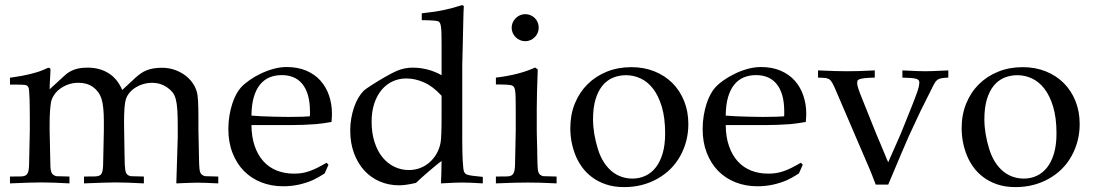

<svg xmlns="http://www.w3.org/2000/svg" viewBox="-20 -745 4439 780"><path d="M20.5 0V-27.8L66.9 -28.3Q76.7 -28.8 82.3 -31.5Q87.9 -34.2 91.3 -39.6Q94.7 -44.9 96.2 -53.7Q97.7 -62.5 98.1 -74.7Q98.1 -81.1 101.1 -214.8V-272.9Q101.1 -287.1 100.8 -305.9Q100.6 -324.7 100.1 -342.8Q99.6 -360.8 98.4 -374.5Q97.2 -388.2 94.7 -391.1Q92.8 -394 91.3 -396Q89.8 -397.9 84.7 -399.2Q79.6 -400.4 68.8 -400.9Q58.1 -401.4 38.1 -401.4H20.5V-429.2Q70.3 -436 106.2 -445.1Q142.1 -454.1 164.6 -464.8Q174.8 -470.2 177.7 -469.7Q185.1 -469.7 185.1 -460Q185.1 -448.7 183.6 -429.4Q182.1 -410.2 181.6 -382.3L245.6 -440.9Q259.8 -453.6 281 -461.9Q302.2 -470.2 336.9 -470.2Q384.3 -470.2 420.7 -447.8Q457 -425.3 476.6 -379.4L530.3 -429.2Q541 -439 551.8 -446.5Q562.5 -454.1 575.2 -459.2Q587.9 -464.4 603.3 -467Q618.7 -469.7 637.7 -469.7Q665.5 -469.7 689.2 -461.4Q712.9 -453.1 731.2 -439.7Q749.5 -426.3 761.7 -408.9Q773.9 -391.6 779.3 -373Q783.2 -360.4 784.7 -333.5Q786.1 -306.6 786.1 -265.6V-214.8L787.6 -147Q787.6 -143.6 787.8 -132.6Q788.1 -121.6 788.3 -109.6Q788.6 -97.7 788.8 -88.1Q789.1 -78.6 789.1 -77.6Q789.6 -55.2 793.7 -44.2Q797.9 -33.2 813 -29.3Q815.9 -28.8 866.7 -27.8V0Q805.2 -2.9 782.7 -2.9Q761.7 -2.9 696.3 0L702.1 -187.5V-229.5Q702.1 -271 700.4 -297.9Q698.7 -324.7 694.1 -342Q689.5 -359.4 680.9 -370.1Q672.4 -380.9 658.7 -390.1Q631.3 -408.7 597.2 -408.7Q580.6 -408.7 563.7 -404.1Q546.9 -399.4 532.5 -390.6Q518.1 -381.8 507.3 -369.6Q496.6 -357.4 491.7 -342.8Q483.9 -319.8 483.9 -247.6L485.4 -147Q485.4 -143.6 485.6 -132.6Q485.8 -121.6 486.1 -109.4Q486.3 -97.2 486.6 -87.6Q486.8 -78.1 486.8 -77.6Q487.8 -55.7 491.5 -44.4Q495.1 -33.2 510.3 -29.3Q514.2 -28.8 564.5 -27.8V0Q527.8 -2 499.5 -2.9Q471.2 -3.9 449.2 -3.9Q431.6 -3.9 400.1 -2.9Q368.7 -2 321.3 0V-27.8L367.7 -28.3Q387.7 -29.3 393.1 -40.5Q398.4 -51.8 398.9 -74.7Q399.4 -81.1 401.9 -214.8V-252.9Q401.9 -314.5 392.1 -344.7Q382.3 -374 357.9 -391.4Q333.5 -408.7 299.3 -408.7Q274.9 -408.7 255.1 -401.1Q235.4 -393.6 220.7 -381.8Q206.1 -370.1 197.3 -355.2Q188.5 -340.3 186.5 -325.7Q184.1 -308.6 182.9 -288.6Q181.6 -268.6 181.6 -244.6V-214.8Q184.6 -88.4 184.6 -77.6Q184.6 -55.7 189 -44.4Q193.4 -33.2 208.5 -29.3Q211.4 -28.8 262.2 -27.8V0Q228.5 -2 200 -2.9Q171.4 -3.9 147.5 -3.9Q126.5 -3.9 95 -2.9Q63.5 -2 20.5 0Z M1314.5 -75.7 1298.8 -40.5Q1282.2 -29.8 1270 -23.2Q1257.8 -16.6 1249.5 -12.7Q1224.6 -2 1194.6 4.9Q1164.6 11.7 1129.9 11.7Q1082 11.7 1041.3 -4.4Q1000.5 -20.5 970.9 -50.5Q941.4 -80.6 924.6 -123.8Q907.7 -167 907.7 -220.7Q907.7 -249.5 912.1 -275.6Q916.5 -301.8 923.6 -323.5Q930.7 -345.2 939.7 -361.8Q948.7 -378.4 958 -388.7Q972.2 -404.3 993.4 -419.2Q1014.6 -434.1 1039.6 -446Q1064.5 -458 1091.3 -465.3Q1118.2 -472.7 1144.5 -472.7Q1189.9 -472.7 1224.6 -457.8Q1259.3 -442.9 1282.2 -417Q1305.2 -391.1 1316.9 -356.4Q1328.6 -321.8 1328.6 -282.7Q1328.6 -275.9 1328.1 -267.6Q1327.6 -259.3 1326.7 -249.5Q1291.5 -243.2 1263.7 -240.7Q1237.3 -238.8 1210.9 -237.8Q1184.6 -236.8 1158.2 -236.8H1001.5Q1002 -188 1014.9 -151.1Q1027.8 -114.3 1050.5 -89.4Q1073.2 -64.5 1104.7 -52Q1136.2 -39.6 1174.3 -39.6Q1190.4 -39.6 1205.1 -41.7Q1219.7 -43.9 1235.1 -49.1Q1250.5 -54.2 1267.8 -62.7Q1285.2 -71.3 1306.6 -84ZM1001.5 -275.4Q1015.1 -273.9 1038.3 -272.9Q1061.5 -272 1085.2 -271.2Q1108.9 -270.5 1128.2 -270.3Q1147.5 -270 1153.3 -270Q1186 -270 1207.3 -270.8Q1228.5 -271.5 1238.8 -272.5Q1239.3 -278.3 1239.3 -282.7Q1239.3 -287.1 1239.3 -290.5Q1239.3 -329.6 1231.2 -357.7Q1223.1 -385.7 1208 -404.1Q1192.9 -422.4 1171.9 -431.2Q1150.9 -439.9 1124.5 -439.9Q1097.7 -439.9 1075.2 -430.7Q1052.7 -421.4 1036.4 -401.4Q1020 -381.3 1011 -350.3Q1002 -319.3 1001.5 -275.4Z M1693.4 -663.1V-690.9Q1748.5 -696.8 1784.7 -704.6Q1803.2 -708.5 1821.5 -713.6Q1839.8 -718.8 1857.9 -724.6L1864.3 -720.2Q1862.8 -699.2 1862.1 -659.2Q1861.3 -619.1 1859.9 -560.1L1857.9 -481.9V-176.3Q1857.9 -152.3 1858.4 -130.1Q1858.9 -107.9 1859.9 -90.3Q1860.8 -72.8 1862.3 -61Q1863.8 -49.3 1865.7 -46.4Q1868.2 -42.5 1870.4 -39.8Q1872.6 -37.1 1879.6 -34.9Q1886.7 -32.7 1900.9 -30.8Q1915 -28.8 1941.4 -26.4V0Q1911.6 -2 1890.6 -2.7Q1869.6 -3.4 1857.4 -3.4Q1846.7 -3.4 1825.4 -2.7Q1804.2 -2 1771.5 0Q1772.5 -17.1 1772.9 -39.3Q1773.4 -61.5 1773.9 -90.8Q1765.1 -85 1751 -73.2Q1736.8 -61.5 1721.4 -48.3Q1706.1 -35.2 1691.9 -22.5Q1677.7 -9.8 1669.9 -2Q1628.4 7.8 1601.1 7.8Q1560.1 7.8 1523.9 -7.3Q1487.8 -22.5 1460.9 -51.3Q1434.1 -80.1 1418.5 -121.6Q1402.8 -163.1 1402.8 -215.8Q1402.8 -240.7 1407 -264.2Q1411.1 -287.6 1418.2 -308.6Q1425.3 -329.6 1435.3 -346.7Q1445.3 -363.8 1457 -376Q1460.4 -379.4 1469.5 -385.7Q1478.5 -392.1 1490.7 -399.9Q1502.9 -407.7 1517.3 -416.5Q1531.7 -425.3 1545.7 -433.1Q1559.6 -440.9 1572 -447.5Q1584.5 -454.1 1592.8 -457.5Q1623.5 -470.2 1656.2 -470.2Q1687 -470.2 1716.6 -462.6Q1746.1 -455.1 1773.9 -439.5V-567.9Q1773.9 -592.3 1773.4 -608.9Q1772.9 -625.5 1771.5 -636Q1770 -646.5 1767.3 -651.6Q1764.6 -656.7 1760.7 -658.2Q1751 -662.6 1693.4 -663.1ZM1773.9 -356Q1739.3 -394 1702.9 -410.2Q1666.5 -426.3 1630.4 -426.3Q1601.1 -426.3 1575.4 -414.6Q1549.8 -402.8 1530.8 -380.4Q1511.7 -357.9 1500.7 -325.2Q1489.7 -292.5 1489.7 -250.5Q1489.7 -204.6 1501.5 -168Q1513.2 -131.3 1533.7 -106.2Q1554.2 -81.1 1581.8 -67.6Q1609.4 -54.2 1641.1 -54.2Q1665.5 -54.2 1687 -62.5Q1708.5 -70.8 1725.3 -85.7Q1742.2 -100.6 1753.9 -121.1Q1765.6 -141.6 1770 -166.5Q1772 -177.7 1772.9 -204.1Q1773.9 -230.5 1773.9 -272.5Z M2113.8 -687.5Q2125.5 -687.5 2135.5 -683.1Q2145.5 -678.7 2152.8 -671.4Q2160.2 -664.1 2164.3 -654.1Q2168.5 -644 2168.5 -632.3Q2168.5 -621.1 2164.1 -611.1Q2159.7 -601.1 2152.3 -593.8Q2145 -586.4 2135 -582Q2125 -577.6 2113.8 -577.6Q2102.5 -577.6 2092.5 -582Q2082.5 -586.4 2075 -593.8Q2067.4 -601.1 2063 -611.1Q2058.6 -621.1 2058.6 -632.3Q2058.6 -643.6 2063 -653.6Q2067.4 -663.6 2075 -671.1Q2082.5 -678.7 2092.5 -683.1Q2102.5 -687.5 2113.8 -687.5ZM1994.6 -401.9V-429.7Q2089.4 -440.9 2153.8 -470.7L2164.6 -462.9Q2162.6 -410.2 2161.6 -370.8Q2160.6 -331.5 2160.6 -303.7V-214.8Q2160.6 -208 2160.9 -195.6Q2161.1 -183.1 2161.6 -168Q2162.1 -152.8 2162.4 -137Q2162.6 -121.1 2162.8 -108.2Q2163.1 -95.2 2163.3 -86.7Q2163.6 -78.1 2163.6 -77.6Q2164.1 -66.4 2164.8 -58.1Q2165.5 -49.8 2168 -43.9Q2170.4 -38.1 2174.8 -34.7Q2179.2 -31.2 2187 -29.3Q2189.9 -28.8 2241.2 -27.8V0Q2204.1 -2 2174.6 -2.7Q2145 -3.4 2122.6 -3.4Q2103 -3.4 2071 -2.7Q2039.1 -2 1994.6 0V-27.8L2041 -28.3Q2050.8 -28.8 2056.4 -31.5Q2062 -34.2 2065.4 -39.6Q2068.8 -44.9 2070.3 -53.7Q2071.8 -62.5 2072.3 -74.7Q2072.3 -81.1 2075.2 -214.8V-300.8Q2075.2 -330.6 2074.7 -348.4Q2074.2 -366.2 2072.8 -376.5Q2071.3 -386.7 2068.1 -391.1Q2064.9 -395.5 2059.6 -397.9Q2050.8 -401.9 1994.6 -401.9Z M2296.9 -224.6Q2296.9 -279.3 2315.4 -324.7Q2334 -370.1 2366.9 -402.8Q2399.9 -435.5 2445.3 -453.9Q2490.7 -472.2 2544.9 -472.2Q2596.2 -472.2 2638.7 -455.1Q2681.2 -438 2711.7 -407.5Q2742.2 -377 2759.3 -334.5Q2776.4 -292 2776.4 -241.2Q2776.4 -170.4 2743.2 -110.8Q2710.4 -51.8 2649.4 -18.1Q2589.4 15.1 2516.1 15.1Q2473.6 15.1 2441.2 3.9Q2408.7 -7.3 2384.8 -25.4Q2360.8 -43.5 2344.7 -65.9Q2328.6 -88.4 2319.3 -110.8Q2296.9 -164.6 2296.9 -224.6ZM2389.2 -260.7Q2389.2 -202.6 2409.2 -138.7Q2418.9 -107.9 2433.6 -85.4Q2448.2 -63 2466.3 -48.3Q2484.4 -33.7 2505.6 -26.6Q2526.9 -19.5 2549.3 -19.5Q2577.1 -19.5 2601.3 -30.5Q2625.5 -41.5 2643.6 -64.2Q2661.6 -86.9 2671.9 -121.3Q2682.1 -155.8 2682.1 -202.6Q2682.1 -266.6 2668.5 -311.8Q2654.8 -356.9 2632.6 -385.3Q2610.4 -413.6 2582 -426.5Q2553.7 -439.5 2523.9 -439.5Q2494.1 -439.5 2469.5 -429Q2444.8 -418.5 2427 -396.5Q2409.2 -374.5 2399.2 -340.8Q2389.2 -307.1 2389.2 -260.7Z M3241.2 -75.7 3225.6 -40.5Q3209 -29.8 3196.8 -23.2Q3184.6 -16.6 3176.3 -12.7Q3151.4 -2 3121.3 4.9Q3091.3 11.7 3056.6 11.7Q3008.8 11.7 2968 -4.4Q2927.2 -20.5 2897.7 -50.5Q2868.2 -80.6 2851.3 -123.8Q2834.5 -167 2834.5 -220.7Q2834.5 -249.5 2838.9 -275.6Q2843.3 -301.8 2850.3 -323.5Q2857.4 -345.2 2866.5 -361.8Q2875.5 -378.4 2884.8 -388.7Q2898.9 -404.3 2920.2 -419.2Q2941.4 -434.1 2966.3 -446Q2991.2 -458 3018.1 -465.3Q3044.9 -472.7 3071.3 -472.7Q3116.7 -472.7 3151.4 -457.8Q3186 -442.9 3209 -417Q3231.9 -391.1 3243.7 -356.4Q3255.4 -321.8 3255.4 -282.7Q3255.4 -275.9 3254.9 -267.6Q3254.4 -259.3 3253.4 -249.5Q3218.3 -243.2 3190.4 -240.7Q3164.1 -238.8 3137.7 -237.8Q3111.3 -236.8 3085 -236.8H2928.2Q2928.7 -188 2941.7 -151.1Q2954.6 -114.3 2977.3 -89.4Q3000 -64.5 3031.5 -52Q3063 -39.6 3101.1 -39.6Q3117.2 -39.6 3131.8 -41.7Q3146.5 -43.9 3161.9 -49.1Q3177.2 -54.2 3194.6 -62.7Q3211.9 -71.3 3233.4 -84ZM2928.2 -275.4Q2941.9 -273.9 2965.1 -272.9Q2988.3 -272 3012 -271.2Q3035.6 -270.5 3054.9 -270.3Q3074.2 -270 3080.1 -270Q3112.8 -270 3134 -270.8Q3155.3 -271.5 3165.5 -272.5Q3166 -278.3 3166 -282.7Q3166 -287.1 3166 -290.5Q3166 -329.6 3158 -357.7Q3149.9 -385.7 3134.8 -404.1Q3119.6 -422.4 3098.6 -431.2Q3077.6 -439.9 3051.3 -439.9Q3024.4 -439.9 3002 -430.7Q2979.5 -421.4 2963.1 -401.4Q2946.8 -381.3 2937.7 -350.3Q2928.7 -319.3 2928.2 -275.4Z M3537.6 4.9Q3527.8 -20 3521.5 -36.9Q3515.1 -53.7 3511.2 -62L3371.1 -388.2Q3366.2 -399.4 3362.3 -406.2Q3358.4 -413.1 3354.7 -417.5Q3351.1 -421.9 3347.4 -423.8Q3343.8 -425.8 3339.4 -426.8Q3332.5 -429.2 3303.2 -429.7V-459Q3344.7 -457 3373.8 -456.3Q3402.8 -455.6 3421.4 -455.6Q3441.9 -455.6 3470 -456.3Q3498 -457 3533.7 -459V-429.7Q3507.3 -429.2 3492.7 -427.5Q3478 -425.8 3471.4 -423.1Q3464.8 -420.4 3463.6 -416.7Q3462.4 -413.1 3462.4 -408.2Q3461.9 -400.4 3467 -384.8Q3472.2 -369.1 3481.9 -345.2L3541.5 -196.8L3555.7 -163.6Q3568.4 -134.3 3575.9 -115Q3583.5 -95.7 3588.4 -85.9L3637.2 -196.8Q3639.6 -201.7 3650.4 -229Q3661.1 -256.3 3681.6 -306.6Q3696.3 -343.3 3705.6 -369.4Q3714.8 -395.5 3714.8 -410.2Q3714.8 -415.5 3711.9 -419.2Q3709 -422.9 3701.4 -425Q3693.8 -427.2 3680.4 -428.2Q3667 -429.2 3646 -429.7V-459Q3682.6 -457 3705.8 -456.3Q3729 -455.6 3739.3 -455.6Q3747.6 -455.6 3771 -456.3Q3794.4 -457 3832.5 -459V-429.7Q3817.4 -429.2 3807.9 -427.7Q3798.3 -426.3 3792.2 -423.1Q3786.1 -419.9 3781.7 -414.3Q3777.3 -408.7 3772.5 -399.4Q3766.1 -387.7 3719.7 -293.9L3672.9 -193.8Q3666.5 -180.2 3645.8 -131.1Q3625 -82 3588.4 4.9Z M3886.7 -224.6Q3886.7 -279.3 3905.3 -324.7Q3923.8 -370.1 3956.8 -402.8Q3989.7 -435.5 4035.2 -453.9Q4080.6 -472.2 4134.8 -472.2Q4186 -472.2 4228.5 -455.1Q4271 -438 4301.5 -407.5Q4332 -377 4349.1 -334.5Q4366.2 -292 4366.2 -241.2Q4366.2 -170.4 4333 -110.8Q4300.3 -51.8 4239.3 -18.1Q4179.2 15.1 4106 15.1Q4063.5 15.1 4031 3.9Q3998.5 -7.3 3974.6 -25.4Q3950.7 -43.5 3934.6 -65.9Q3918.5 -88.4 3909.2 -110.8Q3886.7 -164.6 3886.7 -224.6ZM3979 -260.7Q3979 -202.6 3999 -138.7Q4008.8 -107.9 4023.4 -85.4Q4038.1 -63 4056.2 -48.3Q4074.2 -33.7 4095.5 -26.6Q4116.7 -19.5 4139.2 -19.5Q4167 -19.5 4191.2 -30.5Q4215.3 -41.5 4233.4 -64.2Q4251.5 -86.9 4261.7 -121.3Q4272 -155.8 4272 -202.6Q4272 -266.6 4258.3 -311.8Q4244.6 -356.9 4222.4 -385.3Q4200.2 -413.6 4171.9 -426.5Q4143.6 -439.5 4113.8 -439.5Q4084 -439.5 4059.3 -429Q4034.7 -418.5 4016.8 -396.5Q3999 -374.5 3989 -340.8Q3979 -307.1 3979 -260.7Z"/></svg>

Font: XB Kayhan
Style: Regular
Weight: 400
Designer: Behnam
Foundry: Irmug
Version: Version 7.300 2009